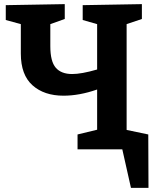

<svg xmlns="http://www.w3.org/2000/svg" viewBox="-20 -724 758 931"><path d="M700 187H615L573 0H356V-72L451 -95V-290Q365 -260 288 -260Q194 -260 137.5 -310.5Q81 -361 81 -464V-607L8 -627V-699L294 -704V-632L224 -607V-500Q224 -426 250.5 -395.5Q277 -365 330 -365Q375 -365 451 -387V-607L381 -627V-699L668 -704V-632L594 -607V-94L699 -72Z"/></svg>

Font: Bitter Pro
Style: Bold
Weight: 700
Designer: Sol Matas, and Bitter project Authors
Foundry: Sol Matas
Version: Version 1.010